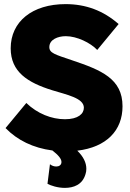

<svg xmlns="http://www.w3.org/2000/svg" viewBox="-20 -728 632 934"><path d="M576 -211C576 -345 473 -387 330 -435C247 -463 220 -470 220 -499C220 -536 262 -552 300 -552C354 -552 420 -520 453 -485L557 -611C483 -676 398 -708 299 -708C137 -708 32 -623 32 -493C32 -378 115 -326 234 -289C305 -267 388 -251 388 -204C388 -175 361 -148 296 -148C231 -148 162 -175 108 -227L7 -105C64 -46 142 -8 235 4C263 26 279 44 279 60C279 75 267 82 254 82C244 82 233 79 223 71L211 166C227 175 261 186 295 186C338 186 381 171 396 119C399 110 400 102 400 93C400 63 385 33 356 5C498 -12 576 -93 576 -211Z"/></svg>

Font: Arthouse Owned Black
Style: Regular
Weight: 900
Designer: Jeremy Tribby
Foundry: Tribby Type
Version: Version 1.000;PS 001.000;hotconv 1.0.88;makeotf.lib2.5.64775